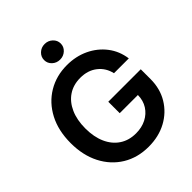

<svg xmlns="http://www.w3.org/2000/svg" viewBox="-257 -1087 1247 1247"><g transform="rotate(-45 367.0 -463.0)"><path d="M376.5 11.7Q275.4 11.7 198.2 -35.4Q121.1 -82.5 77.6 -167Q34.2 -251.5 34.2 -363.3Q34.2 -478 78.6 -562.5Q123 -647 200.2 -693.1Q277.3 -739.3 375 -739.3Q457 -739.3 524.7 -707.3Q592.3 -675.3 636.2 -618.2Q680.2 -561 690.4 -485.8H554.2Q541 -545.9 494.1 -582.8Q447.3 -619.6 378.4 -619.6Q314 -619.6 267.1 -588.1Q220.2 -556.6 194.6 -499Q168.9 -441.4 168.9 -363.3Q168.9 -285.6 194.6 -228.3Q220.2 -170.9 267.6 -139.4Q314.9 -107.9 379.4 -107.9Q432.6 -107.9 473.9 -128.9Q515.1 -149.9 539.3 -187.7Q563.5 -225.6 564 -275.9H397V-380.9H695.3V-291.5Q695.3 -202.6 654.1 -134.3Q612.8 -65.9 541 -27.1Q469.2 11.7 376.5 11.7ZM369.6 -795.4Q337.9 -795.4 315.7 -816.2Q293.5 -836.9 293.5 -866.7Q293.5 -896.5 315.7 -917.5Q337.9 -938.5 369.6 -938.5Q401.4 -938.5 423.8 -917.5Q446.3 -896.5 446.3 -866.7Q446.3 -836.9 423.8 -816.2Q401.4 -795.4 369.6 -795.4Z"/></g></svg>

Font: Inter Display Semi Bold
Style: Regular
Weight: 600
Designer: Rasmus Andersson
Foundry: rsms
Version: Version 4.000;git-37864ae